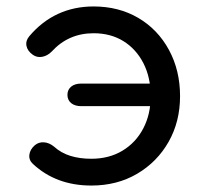

<svg xmlns="http://www.w3.org/2000/svg" viewBox="-20 -571 639 595"><path d="M263 4Q154 4 82 -63Q69 -75 71 -91.5Q73 -108 88 -121Q100 -131 116 -130Q132 -129 147 -117Q169 -97 198 -88Q227 -79 263 -79Q318 -79 359.5 -104Q401 -129 424 -173Q447 -217 447 -273Q447 -331 424.5 -375Q402 -419 362.5 -443.5Q323 -468 270 -468Q192 -468 140 -411Q127 -398 111 -395Q95 -392 82 -401Q65 -413 62 -429Q59 -445 71 -459Q110 -505 160 -528Q210 -551 270 -551Q348 -551 408.5 -515.5Q469 -480 503.5 -416.5Q538 -353 538 -273Q538 -194 502.5 -131.5Q467 -69 405 -32.5Q343 4 263 4ZM232 -242Q212 -242 200.5 -251.5Q189 -261 189 -277Q189 -293 200.5 -302.5Q212 -312 232 -312H467Q487 -312 498.5 -302.5Q510 -293 510 -277Q510 -261 498.5 -251.5Q487 -242 467 -242Z"/></svg>

Font: Comfortaa SemiBold
Style: Regular
Weight: 600
Designer: Johan Aakerlund
Foundry: Johan Aakerlund
Version: Version 3.104; ttfautohint (v1.8.1.43-b0c9)